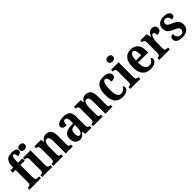

<svg xmlns="http://www.w3.org/2000/svg" viewBox="357 -2278 3796 3796"><g transform="rotate(-45 2255.0 -379.5)"><path d="M16 0V-51H36Q48 -51 62.5 -55Q77 -59 87 -73.5Q97 -88 97 -117V-471H20V-536H97V-575Q97 -668 140 -718.5Q183 -769 278 -769Q335 -769 365 -758.5Q395 -748 406.5 -731.5Q418 -715 418 -697Q418 -670 397.5 -650Q377 -630 321 -630Q321 -647 317.5 -667Q314 -687 305.5 -701Q297 -715 282 -715Q257 -715 245.5 -686Q234 -657 234 -592V-536H354V-471H234V-117Q234 -88 243.5 -73.5Q253 -59 267 -55Q281 -51 295 -51H336V0Z M507 -630Q474 -630 452.5 -646.5Q431 -663 431 -698Q431 -734 452.5 -750Q474 -766 507 -766Q538 -766 561 -750Q584 -734 584 -698Q584 -663 561 -646.5Q538 -630 507 -630ZM371 0V-51H381Q409 -51 426 -65Q443 -79 443 -122V-417Q443 -458 426 -471.5Q409 -485 383 -485H370V-536H579V-123Q579 -79 596.5 -65Q614 -51 641 -51H651V0Z M682 0V-51H688Q717 -51 734.5 -63Q752 -75 752 -120V-420Q752 -462 735.5 -473.5Q719 -485 691 -485H687V-536H874L886 -463H890Q909 -505 940 -526.5Q971 -548 1023 -548Q1093 -548 1129.5 -502Q1166 -456 1166 -354V-122Q1166 -75 1179.5 -63Q1193 -51 1223 -51H1227V0H1029V-333Q1029 -397 1015.5 -433Q1002 -469 965 -469Q936 -469 919.5 -446.5Q903 -424 896 -388Q889 -352 889 -311V-116Q889 -73 904.5 -62Q920 -51 949 -51H953V0Z M1424 10Q1367 10 1327 -29.5Q1287 -69 1287 -152Q1287 -233 1335.5 -272Q1384 -311 1482 -314L1553 -317V-374Q1553 -430 1541 -460Q1529 -490 1495 -490Q1463 -490 1450 -461Q1437 -432 1437 -382Q1380 -382 1352 -397.5Q1324 -413 1324 -448Q1324 -482 1348.5 -504.5Q1373 -527 1414 -537.5Q1455 -548 1506 -548Q1598 -548 1644.5 -510Q1691 -472 1691 -377V-122Q1691 -80 1702.5 -65.5Q1714 -51 1744 -51H1747V0H1580L1562 -72H1554Q1535 -45 1517.5 -27Q1500 -9 1478.5 0.5Q1457 10 1424 10ZM1475 -57Q1511 -57 1532.5 -94.5Q1554 -132 1554 -191V-268L1517 -265Q1467 -261 1447.5 -232Q1428 -203 1428 -148Q1428 -105 1439.5 -81Q1451 -57 1475 -57Z M1791 0V-51H1797Q1826 -51 1843.5 -63Q1861 -75 1861 -120V-420Q1861 -462 1844.5 -473.5Q1828 -485 1800 -485H1796V-536H1983L1995 -463H1999Q2018 -505 2049 -526.5Q2080 -548 2132 -548Q2202 -548 2238.5 -502Q2275 -456 2275 -354V-122Q2275 -75 2288.5 -63Q2302 -51 2332 -51H2336V0H2138V-333Q2138 -397 2124.5 -433Q2111 -469 2074 -469Q2045 -469 2028.5 -446.5Q2012 -424 2005 -388Q1998 -352 1998 -311V-116Q1998 -73 2013.5 -62Q2029 -51 2058 -51H2062V0Z M2616 10Q2551 10 2502 -16.5Q2453 -43 2425.5 -103.5Q2398 -164 2398 -266Q2398 -374 2426.5 -435.5Q2455 -497 2504 -522.5Q2553 -548 2613 -548Q2704 -548 2746 -518Q2788 -488 2788 -444Q2788 -422 2779 -404Q2770 -386 2744.5 -375Q2719 -364 2672 -364Q2672 -415 2660.5 -452.5Q2649 -490 2617 -490Q2593 -490 2575 -470Q2557 -450 2547 -401.5Q2537 -353 2537 -267Q2537 -164 2561.5 -111.5Q2586 -59 2642 -59Q2686 -59 2717 -83Q2748 -107 2763 -141Q2787 -127 2787 -98Q2787 -74 2771 -49Q2755 -24 2717.5 -7Q2680 10 2616 10Z M2970 -630Q2937 -630 2915.5 -646.5Q2894 -663 2894 -698Q2894 -734 2915.5 -750Q2937 -766 2970 -766Q3001 -766 3024 -750Q3047 -734 3047 -698Q3047 -663 3024 -646.5Q3001 -630 2970 -630ZM2834 0V-51H2844Q2872 -51 2889 -65Q2906 -79 2906 -122V-417Q2906 -458 2889 -471.5Q2872 -485 2846 -485H2833V-536H3042V-123Q3042 -79 3059.5 -65Q3077 -51 3104 -51H3114V0Z M3397 10Q3284 10 3226.5 -62Q3169 -134 3169 -265Q3169 -406 3226 -477Q3283 -548 3387 -548Q3483 -548 3538 -487Q3593 -426 3593 -307V-259H3308Q3310 -156 3340.5 -108Q3371 -60 3430 -60Q3475 -60 3503 -84.5Q3531 -109 3546 -144Q3558 -140 3567 -129.5Q3576 -119 3576 -102Q3576 -77 3558 -51Q3540 -25 3500.5 -7.5Q3461 10 3397 10ZM3457 -319Q3457 -397 3441.5 -442Q3426 -487 3390 -487Q3354 -487 3332.5 -443.5Q3311 -400 3310 -319Z M3646 0V-51H3650Q3679 -51 3697 -63Q3715 -75 3715 -123V-417Q3715 -462 3699 -473.5Q3683 -485 3654 -485H3651V-536H3829L3846 -436H3850Q3871 -489 3901 -518Q3931 -547 3983 -547Q4032 -547 4054 -523Q4076 -499 4076 -461Q4076 -418 4047 -397Q4018 -376 3965 -376Q3965 -418 3957 -438.5Q3949 -459 3924 -459Q3900 -459 3884.5 -430.5Q3869 -402 3861 -360Q3853 -318 3853 -275V-118Q3853 -73 3869.5 -62Q3886 -51 3912 -51H3940V0Z M4292 10Q4198 10 4157.5 -20.5Q4117 -51 4117 -101Q4117 -141 4141 -157Q4165 -173 4196 -173Q4196 -112 4222 -79.5Q4248 -47 4295 -47Q4339 -47 4358.5 -68Q4378 -89 4378 -122Q4378 -155 4354 -174.5Q4330 -194 4275 -217Q4224 -239 4190.5 -261.5Q4157 -284 4141 -314.5Q4125 -345 4125 -392Q4125 -470 4176.5 -508.5Q4228 -547 4312 -547Q4393 -547 4429 -518Q4465 -489 4465 -453Q4465 -388 4384 -388Q4384 -439 4360.5 -465Q4337 -491 4300 -491Q4268 -491 4249.5 -474Q4231 -457 4231 -427Q4231 -392 4253.5 -373Q4276 -354 4336 -330Q4382 -311 4415 -289Q4448 -267 4465.5 -236Q4483 -205 4483 -158Q4483 -81 4434 -35.5Q4385 10 4292 10Z"/></g></svg>

Font: Noto Serif Lao Condensed
Style: Bold
Weight: 700
Width: 3
Designer: Monotype Design Team
Foundry: Monotype Imaging Inc.
Version: Version 2.003; ttfautohint (v1.8.4.7-5d5b)